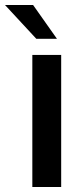

<svg xmlns="http://www.w3.org/2000/svg" viewBox="-78 -752 315 772"><path d="M52 0V-531H168V0ZM-58 -732H55L151 -596H68Z"/></svg>

Font: Exo
Style: DemiBold
Weight: 600
Designer: Natanael Gama
Version: Version 1.00